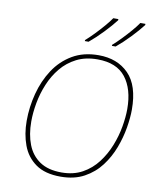

<svg xmlns="http://www.w3.org/2000/svg" viewBox="-101 -1030 919 1118"><g transform="rotate(10 358.0 -471.0)"><path d="M334 10Q242 10 187 -29Q132 -68 108 -133Q84 -198 84 -276Q84 -358 105 -438Q126 -518 168.5 -583Q211 -648 276.5 -686.5Q342 -725 431 -725Q542 -725 609 -657Q676 -589 676 -446Q676 -399 666 -339Q656 -279 633 -218Q610 -157 571 -105.5Q532 -54 473.5 -22Q415 10 334 10ZM335 -15Q406 -15 458.5 -44Q511 -73 547.5 -121Q584 -169 606.5 -226Q629 -283 639 -340.5Q649 -398 649 -445Q649 -563 595.5 -631.5Q542 -700 429 -700Q358 -700 305 -673Q252 -646 215 -601Q178 -556 155 -500.5Q132 -445 121.5 -387Q111 -329 111 -277Q111 -200 134 -141Q157 -82 206.5 -48.5Q256 -15 335 -15ZM497 -798Q520 -818 547 -846Q574 -874 598.5 -902.5Q623 -931 637 -952H667V-945Q641 -911 600 -868Q559 -825 519 -792H497ZM337 -798Q360 -818 387 -846Q414 -874 438.5 -902.5Q463 -931 477 -952H507V-945Q481 -911 440 -868Q399 -825 359 -792H337Z"/></g></svg>

Font: Noto Sans Thin
Style: Italic
Weight: 100
Italic angle: -12°
Designer: Monotype Design Team
Foundry: Monotype Imaging Inc.
Version: Version 2.013; ttfautohint (v1.8.4.7-5d5b)